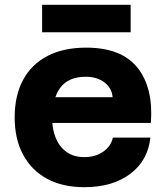

<svg xmlns="http://www.w3.org/2000/svg" viewBox="-20 -766 690 798"><path d="M330 12Q240 12 175.5 -23Q111 -58 76 -123Q41 -188 41 -278Q41 -369 76 -434Q111 -499 177.5 -533.5Q244 -568 338 -568Q485 -568 551.5 -484.5Q618 -401 607 -255H165L166 -362H448Q445 -400 414 -423.5Q383 -447 337 -447Q265 -447 231 -402Q197 -357 197 -271Q197 -228 212 -192Q227 -156 256.5 -134.5Q286 -113 330 -113Q377 -113 409.5 -136Q442 -159 449 -194H605Q595 -99 521.5 -43.5Q448 12 330 12ZM155 -632V-746H523V-632Z"/></svg>

Font: Azeret Mono Thin
Style: Bold
Weight: 700
Version: Version 1.002